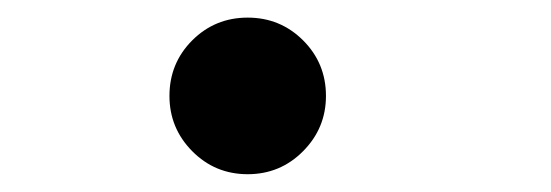

<svg xmlns="http://www.w3.org/2000/svg" viewBox="-20 -188 626 218"><path d="M261.2 9.8Q224.1 9.8 198.2 -16.4Q172.4 -42.5 172.4 -79.1Q172.4 -116.2 198.2 -142.1Q224.1 -168 261.2 -168Q298.3 -168 324.2 -142.1Q350.1 -116.2 350.1 -79.1Q350.1 -42.5 324.2 -16.4Q298.3 9.8 261.2 9.8Z"/></svg>

Font: Cascadia Code PL
Style: Bold Italic
Weight: 700
Italic angle: -10°
Monospace: yes
Designer: Aaron Bell
Foundry: Saja Typeworks
Version: Version 2404.023; ttfautohint (v1.8.4)